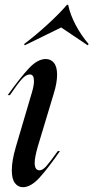

<svg xmlns="http://www.w3.org/2000/svg" viewBox="-20 -765 388 797"><path d="M170 -520Q191 -520 204 -504Q217 -488 217 -455Q217 -421 203 -376L137 -157Q124 -112 124 -89Q124 -58 144 -58Q157 -58 172.5 -75.5Q188 -93 220 -138H229Q180 -67 144 -27.5Q108 12 75 12Q55 12 42 -5Q29 -22 29 -58Q29 -98 46 -156L113 -383Q121 -410 121 -429Q121 -456 104 -456Q88 -456 70.5 -436.5Q53 -417 21 -370H12Q64 -443 100 -481.5Q136 -520 170 -520ZM258 -745H263Q271 -705 294 -661.5Q317 -618 348 -582L344 -577L234 -651L83 -577L80 -582Q130 -620 177.5 -663.5Q225 -707 258 -745Z"/></svg>

Font: Nyght Serif Italic
Style: Regular
Weight: 400
Italic angle: -16°
Designer: Maksym Kobuzan
Version: Version 0.410